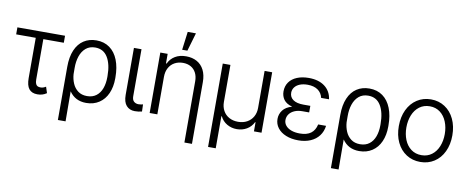

<svg xmlns="http://www.w3.org/2000/svg" viewBox="-76 -1102 4060 1659"><g transform="rotate(10 1954.0 -273.0)"><path d="M418 -468.8H238.3V-116.2Q238.3 -89.4 245.1 -75.7Q252 -62 262.5 -57.9Q272.9 -53.7 288.1 -53.7Q299.8 -53.7 311.5 -57.9Q323.2 -62 333 -68.4L350.6 -14.6Q330.6 -1 311 4.4Q291.5 9.8 269.5 9.8Q220.7 9.8 196.3 -20.5Q171.9 -50.8 171.9 -116.2V-468.8H0V-530.3H418Z M693.4 -538.1Q761.2 -538.1 809.8 -502.9Q858.4 -467.8 883.8 -403.1Q909.2 -338.4 909.2 -252V-241.2Q909.2 -167.5 884 -110.6Q858.9 -53.7 810.8 -22Q762.7 9.8 697.3 9.8Q600.6 9.8 549.3 -65.9L550.8 197.3H483.4V-269.5Q483.4 -356 509.3 -416.3Q535.2 -476.6 582.5 -507.3Q629.9 -538.1 693.4 -538.1ZM548.3 -215.8Q551.3 -173.3 567.4 -135.5Q583.5 -97.7 615.2 -73.7Q647 -49.8 694.3 -49.8Q743.2 -49.8 775.6 -74.7Q808.1 -99.6 824 -142.8Q839.8 -186 839.8 -241.2V-252Q839.8 -354.5 803 -415Q766.1 -475.6 693.4 -475.6Q644 -475.6 611.3 -447.8Q578.6 -419.9 563 -373.5Q547.4 -327.1 547.9 -270.5Z M1088.9 -530.3V-118.2Q1088.9 -86.4 1105 -72Q1121.1 -57.6 1145.5 -57.6Q1156.7 -57.6 1168.5 -59.6Q1180.2 -61.5 1184.6 -63.5L1186.5 -1Q1157.7 6.8 1124 6.8Q1077.6 6.8 1050 -24.2Q1022.5 -55.2 1022.5 -118.2V-530.3Z M1321.3 0H1253.9V-530.3H1318.4V-446.3H1324.2Q1343.8 -488.8 1383.5 -512.9Q1423.3 -537.1 1480.5 -537.1Q1534.7 -537.1 1575.2 -514.6Q1615.7 -492.2 1637.9 -448.5Q1660.2 -404.8 1660.2 -342.8V199.2H1593.8V-337.9Q1593.8 -380.4 1577.9 -411.6Q1562 -442.9 1532.5 -459.7Q1502.9 -476.6 1462.9 -476.6Q1421.9 -476.6 1389.6 -458.7Q1357.4 -440.9 1339.4 -407.5Q1321.3 -374 1321.3 -329.1ZM1456.1 -747.1H1528.3L1481.4 -586.9H1435.5Z M1801.8 -530.3H1869.1V-205.1Q1869.1 -162.1 1887.7 -128.4Q1906.2 -94.7 1940.2 -76.2Q1974.1 -57.6 2018.6 -57.6Q2063 -57.6 2097.2 -76.4Q2131.3 -95.2 2150.1 -128.7Q2168.9 -162.1 2168.9 -205.1V-530.3H2235.4V0H2168.9V-80.1H2165Q2144.5 -38.6 2105.7 -15.9Q2066.9 6.8 2018.6 6.8Q1971.2 6.8 1932.1 -16.1Q1893.1 -39.1 1873 -80.1H1869.1V201.2H1801.8Z M2457 -267.6Q2405.3 -281.7 2382.8 -312.7Q2360.4 -343.8 2360.4 -384.8Q2360.4 -431.6 2384.8 -466.1Q2409.2 -500.5 2453.6 -518.8Q2498 -537.1 2556.6 -537.1Q2642.6 -537.1 2696 -497.3Q2749.5 -457.5 2759.8 -385.7H2690.4Q2680.7 -429.2 2646.2 -453.4Q2611.8 -477.5 2556.6 -477.5Q2518.1 -477.5 2489 -466.1Q2460 -454.6 2444.1 -433.8Q2428.2 -413.1 2427.7 -385.7Q2427.7 -346.2 2459.2 -324Q2490.7 -301.8 2549.8 -301.8H2610.4V-244.1H2549.8Q2511.7 -244.1 2482.2 -231.2Q2452.6 -218.3 2436.3 -195.8Q2419.9 -173.3 2419.9 -144.5Q2419.9 -116.7 2437.5 -95.5Q2455.1 -74.2 2487.1 -62.5Q2519 -50.8 2561.5 -50.8Q2623.5 -50.8 2658.7 -77.1Q2693.8 -103.5 2705.1 -155.3H2774.4Q2768.1 -105.5 2740.2 -68.1Q2712.4 -30.8 2665.8 -10.5Q2619.1 9.8 2558.6 9.8Q2497.6 9.8 2450.4 -9.3Q2403.3 -28.3 2377 -62.7Q2350.6 -97.2 2350.6 -141.6Q2350.6 -184.1 2376.2 -218Q2401.9 -252 2457 -267.6Z M3088.9 -538.1Q3156.7 -538.1 3205.3 -502.9Q3253.9 -467.8 3279.3 -403.1Q3304.7 -338.4 3304.7 -252V-241.2Q3304.7 -167.5 3279.5 -110.6Q3254.4 -53.7 3206.3 -22Q3158.2 9.8 3092.8 9.8Q2996.1 9.8 2944.8 -65.9L2946.3 197.3H2878.9V-269.5Q2878.9 -356 2904.8 -416.3Q2930.7 -476.6 2978 -507.3Q3025.4 -538.1 3088.9 -538.1ZM2943.8 -215.8Q2946.8 -173.3 2962.9 -135.5Q2979 -97.7 3010.7 -73.7Q3042.5 -49.8 3089.8 -49.8Q3138.7 -49.8 3171.1 -74.7Q3203.6 -99.6 3219.5 -142.8Q3235.4 -186 3235.4 -241.2V-252Q3235.4 -354.5 3198.5 -415Q3161.6 -475.6 3088.9 -475.6Q3039.6 -475.6 3006.8 -447.8Q2974.1 -419.9 2958.5 -373.5Q2942.9 -327.1 2943.4 -270.5Z M3393.6 -262.7Q3393.6 -343.3 3423.3 -405.8Q3453.1 -468.3 3506.8 -503.2Q3560.5 -538.1 3628.9 -538.1Q3697.3 -538.1 3750.7 -503.2Q3804.2 -468.3 3833.7 -405.8Q3863.3 -343.3 3863.3 -262.7Q3863.3 -182.6 3833.7 -120.4Q3804.2 -58.1 3750.7 -23.7Q3697.3 10.7 3628.9 10.7Q3560.1 10.7 3506.6 -23.7Q3453.1 -58.1 3423.3 -120.4Q3393.6 -182.6 3393.6 -262.7ZM3796.9 -262.7Q3796.9 -321.8 3777.1 -370.8Q3757.3 -419.9 3719.2 -448.7Q3681.2 -477.5 3628.9 -477.5Q3576.2 -477.5 3537.8 -448.7Q3499.5 -419.9 3479.7 -370.8Q3460 -321.8 3460 -262.7Q3460 -203.6 3479.7 -154.8Q3499.5 -106 3537.8 -77.4Q3576.2 -48.8 3628.9 -48.8Q3681.2 -48.8 3719.2 -77.4Q3757.3 -106 3777.1 -154.8Q3796.9 -203.6 3796.9 -262.7Z"/></g></svg>

Font: Pretendard Std Light
Style: Regular
Weight: 300
Designer: Base glyphs from Inter by Rasmus Andersson; Hangeul glyphs from Noto Sans CJK(Source Han Sans) by Jang Soo-young and Kan
Foundry: Kil Hyung-jin
Version: Version 1.309